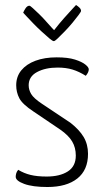

<svg xmlns="http://www.w3.org/2000/svg" viewBox="-20 -740 417 770"><path d="M170 10Q111 10 77 -2.5Q43 -15 43 -31Q43 -37 45 -44.5Q47 -52 53 -59Q76 -45 102.5 -38.5Q129 -32 167 -32Q220 -32 252 -52.5Q284 -73 284 -116Q284 -148 269.5 -172.5Q255 -197 222 -220L114 -293Q70 -322 57.5 -346Q45 -370 45 -398Q45 -433 65.5 -458Q86 -483 122.5 -496.5Q159 -510 207 -510Q253 -510 281 -501Q309 -492 322.5 -481Q336 -470 336 -462Q336 -450 324 -436Q297 -453 271 -461Q245 -469 211 -469Q162 -469 128.5 -451Q95 -433 95 -398Q95 -380 105 -363Q115 -346 148 -324L262 -248Q298 -220 315.5 -190.5Q333 -161 333 -123Q333 -58 290 -24Q247 10 170 10ZM196 -575Q191 -575 178 -586Q165 -597 147.5 -613Q130 -629 113.5 -646Q97 -663 86 -675Q75 -687 73 -689Q75 -695 82 -706Q89 -717 98 -717Q101 -717 112 -707Q123 -697 137.5 -683Q152 -669 165 -654Q178 -639 187.5 -629Q197 -619 197 -619Q217 -645 237.5 -668Q258 -691 271.5 -705.5Q285 -720 285 -720Q293 -715 299 -709Q305 -703 305 -696Q305 -693 295 -679.5Q285 -666 270.5 -648.5Q256 -631 240 -614.5Q224 -598 212 -586.5Q200 -575 196 -575Z"/></svg>

Font: Yanone Kaffeesatz ExtraLight Light
Style: Regular
Weight: 300
Version: Version 2.003